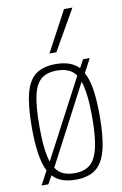

<svg xmlns="http://www.w3.org/2000/svg" viewBox="-90 -841 575 903"><g transform="rotate(-10 198.0 -390.0)"><path d="M34 9 69 -57Q36 -119 36 -266Q36 -369 51.5 -429.5Q67 -490 102.5 -516Q138 -542 198 -542Q234 -542 261.5 -532.5Q289 -523 308 -503L329 -542H361L326 -476Q344 -444 352 -392.5Q360 -341 360 -266Q360 -162 343.5 -101.5Q327 -41 291.5 -15.5Q256 10 198 10Q162 10 134.5 0.5Q107 -9 88 -30L66 9ZM72 -266Q72 -150 91 -95L289 -471Q274 -492 251.5 -501.5Q229 -511 198 -511Q151 -511 123.5 -489Q96 -467 84 -413.5Q72 -360 72 -266ZM198 -21Q243 -21 270.5 -43Q298 -65 311 -118.5Q324 -172 324 -266Q324 -384 304 -439L107 -63Q122 -40 144.5 -30.5Q167 -21 198 -21ZM178 -596 282 -790H322L211 -596Z"/></g></svg>

Font: Georama SemiCondensed ExtraLight
Style: Regular
Weight: 200
Width: 4
Designer: Jean-Baptiste Levee
Foundry: Production Type
Version: Version 1.000